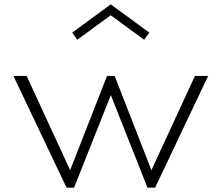

<svg xmlns="http://www.w3.org/2000/svg" viewBox="-20 -860 1016 880"><path d="M285 0H319.5L488 -424L656 0H691L934 -512H873.5L674 -80L505.5 -512H470.5L301.5 -80L102 -512H41.5ZM334.5 -678 487.5 -790 640.5 -678 664.5 -710.5 487.5 -840 311 -710.5Z"/></svg>

Font: Spartan Light
Style: Regular
Weight: 300
Designer: Matt Bailey, Mirko Velimirovic
Foundry: Matt Bailey
Version: Version 1.003; ttfautohint (v1.8.3)